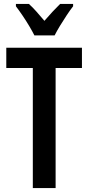

<svg xmlns="http://www.w3.org/2000/svg" viewBox="-20 -957 451 977"><path d="M263 0H147V-611H12V-714H397V-611H263ZM155 -777Q145 -797 129 -824Q113 -851 95 -877.5Q77 -904 61 -925V-937H127Q145 -921 165 -898.5Q185 -876 206 -851Q230 -879 247.5 -897.5Q265 -916 286 -937H352V-925Q337 -906 319.5 -879.5Q302 -853 285.5 -826Q269 -799 258 -777Z"/></svg>

Font: Noto Sans Thai ExtCond SemBd
Style: Regular
Weight: 600
Width: 2
Designer: Monotype Design Team
Foundry: Monotype Imaging Inc.
Version: Version 2.002; ttfautohint (v1.8.4.7-5d5b)